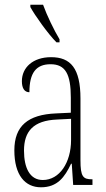

<svg xmlns="http://www.w3.org/2000/svg" viewBox="-20 -786 451 816"><path d="M220 -606H233V-619C210 -657 179 -721 163 -766H109V-756C128 -721 184 -642 220 -606ZM154 10C224 10 255 -33 282 -90H285L291 0H373V-24H371C333 -24 322 -35 322 -105V-367C322 -496 280 -543 197 -543C120 -543 73 -499 73 -441C73 -411 84 -394 105 -394C105 -476 133 -513 195 -513C258 -513 281 -471 281 -371V-307L218 -304C99 -299 41 -251 41 -147C41 -41 87 10 154 10ZM162 -21C107 -21 82 -72 82 -146C82 -227 121 -274 223 -278L282 -281V-191C282 -95 233 -21 162 -21Z"/></svg>

Font: Noto Serif Thai ExtraCondensed ExtraLight
Style: Regular
Weight: 200
Width: 2
Designer: Monotype Design Team
Foundry: Monotype Imaging Inc.
Version: Version 2.002